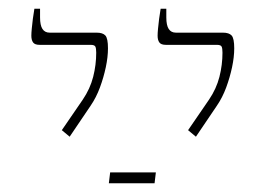

<svg xmlns="http://www.w3.org/2000/svg" viewBox="-20 -667 620 441"><path d="M430 -353 412 -368 460 -438Q477 -463 484 -490.5Q491 -518 491 -546Q491 -556 489 -560Q487 -564 478 -564H361Q350 -564 346 -569.5Q342 -575 342 -585Q342 -591 343 -601.5Q344 -612 345.5 -624Q347 -636 349 -647H362V-627Q362 -609 367.5 -600.5Q373 -592 384 -592H492Q506 -592 512 -585.5Q518 -579 518 -556Q518 -536 513 -512.5Q508 -489 499.5 -466Q491 -443 478 -424ZM140 -353 122 -368 170 -438Q187 -463 194 -490.5Q201 -518 201 -546Q201 -556 199 -560Q197 -564 188 -564H71Q60 -564 56 -569.5Q52 -575 52 -585Q52 -591 53 -601.5Q54 -612 55.5 -624Q57 -636 59 -647H72V-627Q72 -609 77.5 -600.5Q83 -592 94 -592H202Q216 -592 222 -585.5Q228 -579 228 -556Q228 -536 223 -512.5Q218 -489 209.5 -466Q201 -443 188 -424ZM230 -246 233 -271H338L335 -246Z"/></svg>

Font: Noto Serif Hebrew Thin
Style: Regular
Weight: 250
Version: Version 2.003